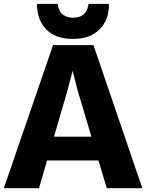

<svg xmlns="http://www.w3.org/2000/svg" viewBox="-22 -982 763 1002"><path d="M181.6 0H-2L254.9 -746.6H465.8L720.7 0H535.2L491.7 -144.5H223.6ZM330.6 -511.2 259.8 -268.6H455.1L382.8 -511.2L356.9 -612.3ZM359.4 -778.8Q267.6 -778.8 219 -828.9Q170.4 -878.9 171.4 -961.9H279.3Q280.8 -952.6 281.7 -947.3Q282.7 -941.9 287.8 -929.4Q293 -917 300.8 -909.7Q308.6 -902.3 323.7 -896Q338.9 -889.6 359.4 -889.6Q425.8 -889.6 438.5 -952.1Q439 -954.6 439.9 -958.5L440.4 -961.9H546.4Q547.9 -879.9 498 -829.3Q448.2 -778.8 359.4 -778.8Z"/></svg>

Font: HaufeMerriweatherSans
Style: Bold
Weight: 700
Designer: Eben Sorkin
Foundry: Eben Sorkin
Version: Version 1.56